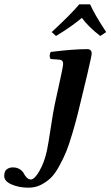

<svg xmlns="http://www.w3.org/2000/svg" viewBox="-88 -664 513 891"><path d="M195.8 -315.9Q204.6 -356.9 205.1 -367.2Q205.1 -386.2 187 -387.2L147 -390.1Q142.1 -397 142.6 -407Q143.1 -417 147.9 -422.9Q250 -436 316.9 -436Q337.4 -436 337.4 -415Q337.4 -405.8 317.4 -320.3L296.9 -234.9Q281.7 -171.9 272.5 -134.5Q263.2 -97.2 247.6 -44.2Q231.9 8.8 219 40.3Q206.1 71.8 186.5 107.4Q167 143.1 147 162.1Q127 181.2 101.1 194.1Q75.2 207 44.9 207Q0.5 207 -33.9 192.1Q-68.4 177.2 -68.4 152.8Q-68.4 130.4 -56.4 121.6Q-44.4 112.8 -28.8 112.8Q-9.8 112.8 3.7 121.3Q17.1 129.9 22.5 140.9Q27.8 151.9 36.4 160.4Q44.9 168.9 55.2 168.9Q72.3 168.9 95.2 128.9Q118.2 88.9 129.9 34.2Q136.7 1 147.5 -70.6Q158.2 -142.1 166 -179.2ZM330.1 -644Q351.1 -596.2 404.8 -515.1L377 -497.1Q319.8 -542 292 -581.1Q243.2 -540 171.9 -497.1L151.9 -515.1Q244.6 -601.1 279.8 -644Z"/></svg>

Font: Linux Libertine
Style: Semibold Italic
Weight: 600
Italic angle: -11.5°
Designer: Philipp H. Poll
Foundry: Philipp H. Poll
Version: Version 5.1.2 ; ttfautohint (v0.9)